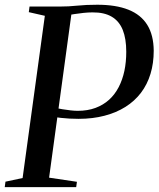

<svg xmlns="http://www.w3.org/2000/svg" viewBox="-32 -770 653 790"><path d="M-12.5 0 -9.5 -22.5 61 -37.5 152.5 -705 86.5 -720 89.5 -743H211.5Q251.5 -743 286.5 -746.8Q321.5 -750.5 368.5 -750.5Q445 -750.5 496.5 -730Q548 -709.5 574 -667.5Q600 -625.5 600.5 -561.5Q600.5 -509.5 587.2 -466Q574 -422.5 548 -388.2Q522 -354 484.2 -330.2Q446.5 -306.5 398 -293.8Q349.5 -281 291.5 -281Q273 -281 254 -282Q235 -283 218.2 -285Q201.5 -287 188.5 -289L193 -326.5Q207.5 -323.5 225 -320.5Q242.5 -317.5 259 -315.8Q275.5 -314 288 -314Q328.5 -314 360.8 -326Q393 -338 416.8 -359.5Q440.5 -381 456.2 -411.2Q472 -441.5 479.8 -478.2Q487.5 -515 487.5 -557Q487.5 -611 473 -647Q458.5 -683 427.8 -701.2Q397 -719.5 348.5 -719Q331 -719 312 -717Q293 -715 275 -712.2Q257 -709.5 243 -707L263.5 -724.5L170 -39L284.5 -22L281.5 0Z"/></svg>

Font: Merriweather 120pt
Style: Italic
Weight: 400
Italic angle: -7.8°
Version: Version 2.101